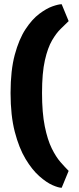

<svg xmlns="http://www.w3.org/2000/svg" viewBox="-20 -809 375 909"><path d="M272 80 305 0Q288 -17 266.5 -41.5Q245 -66 225 -106.5Q205 -147 192 -211Q179 -275 179 -369Q179 -464 192.5 -523.5Q206 -583 226.5 -618Q247 -653 268 -673Q289 -693 305 -709L272 -789Q257 -789 228.5 -779Q200 -769 166 -743.5Q132 -718 101 -671Q70 -624 50 -550Q30 -476 30 -369Q30 -262 50 -185Q70 -108 101 -56.5Q132 -5 166 25Q200 55 228.5 67.5Q257 80 272 80Z"/></svg>

Font: Rowdies
Style: Regular
Weight: 400
Designer: Jaikishan Patel
Version: Version 1.000; ttfautohint (v1.8.3)